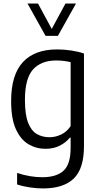

<svg xmlns="http://www.w3.org/2000/svg" viewBox="-20 -828 562 1078"><path d="M221.5 230Q187 230 147.8 224.2Q108.5 218.5 76 207.5V143Q114 155.5 149 161.2Q184 167 217 167Q297 167 336.8 130.5Q376.5 94 376.5 2.5V-55H372Q351 -28.5 316.2 -10.5Q281.5 7.5 235.5 7.5Q184 7.5 140.2 -18Q96.5 -43.5 69.5 -102Q42.5 -160.5 42.5 -260.5Q42.5 -408 108.5 -479.2Q174.5 -550.5 301 -550.5Q339 -550.5 379.5 -544.5Q420 -538.5 451.5 -527.5V-8Q451.5 120 393.5 175Q335.5 230 221.5 230ZM258 -57.5Q291.5 -57.5 323.8 -73Q356 -88.5 376.5 -120V-479Q361 -483 339.2 -485.8Q317.5 -488.5 296 -488.5Q211 -488.5 165.5 -438Q120 -387.5 120 -267.5Q120 -184 138 -138.5Q156 -93 187.2 -75.2Q218.5 -57.5 258 -57.5ZM236 -626.5 134.5 -808H193.5L270.5 -665.5L347.5 -808H406.5L305 -626.5Z"/></svg>

Font: Encode Sans Semi Condensed
Style: Regular
Weight: 400
Width: 4
Designer: Multiple Designers
Foundry: Impallari Type
Version: Version 3.000; ttfautohint (v1.8.3) -l 8 -r 50 -G 200 -x 14 